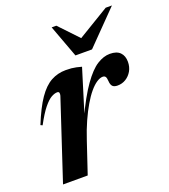

<svg xmlns="http://www.w3.org/2000/svg" viewBox="-132 -814 802 910"><g transform="rotate(-20 269.0 -359.0)"><path d="M161.5 -399.5Q164 -408.5 162.2 -414.2Q160.5 -420 152.5 -420Q139.5 -420 122.8 -410.8Q106 -401.5 84.2 -375Q62.5 -348.5 34.5 -296.5L25 -301Q56.5 -379 87.2 -423.5Q118 -468 152 -486.5Q186 -505 226.5 -505Q242.5 -505 255 -503.8Q267.5 -502.5 279.2 -500Q291 -497.5 305 -493.5L229 -247L228 -257.5Q274.5 -356.5 312.8 -410.2Q351 -464 384.2 -485Q417.5 -506 449 -506Q483.5 -506 500.5 -488.8Q517.5 -471.5 517.5 -441.5Q517.5 -415.5 505.8 -395.2Q494 -375 475.2 -363.5Q456.5 -352 433.5 -352Q416 -352 408.2 -360.2Q400.5 -368.5 399.5 -386Q398.5 -403.5 394 -409.5Q389.5 -415.5 380.5 -415.5Q366.5 -415.5 349.5 -404.2Q332.5 -393 314.2 -371.2Q296 -349.5 277.5 -318Q259 -286.5 241 -246.5Q223 -206.5 207 -158L154 0H29.5ZM537.5 -718 377.5 -554.5H294L233.5 -718H257L363.5 -605.5H320L506 -718Z"/></g></svg>

Font: Newsreader 60pt SemiBold
Style: Italic
Weight: 600
Italic angle: -17°
Designer: Hugues Gentile
Foundry: Production Type
Version: Version 1.003